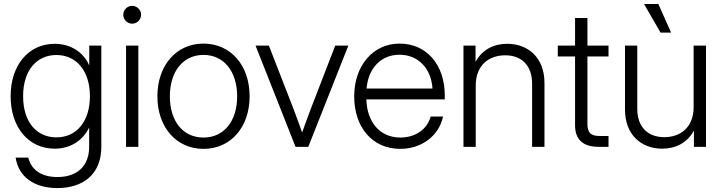

<svg xmlns="http://www.w3.org/2000/svg" viewBox="-20 -748 3679 978"><path d="M272.5 210C398.9 210 496.1 143.6 496.1 0V-515.6H434.6V-415.5H434.1C403.8 -485.4 335.9 -524.9 258.8 -524.9C126.5 -524.9 34.2 -417.5 34.2 -257.8C34.2 -98.1 126 9.3 258.8 9.3C336.9 9.3 400.9 -30.3 433.6 -97.7H434.1V0C434.1 96.2 374.5 153.8 272.5 153.8C192.4 153.8 139.2 118.2 124 54.7H59.6C74.2 152.8 154.3 210 272.5 210ZM267.1 -48.3C168.9 -48.3 97.7 -123.5 97.7 -257.8C97.7 -392.1 168.9 -467.8 267.1 -467.8C370.6 -467.8 438 -385.3 438 -257.8C438 -130.4 370.6 -48.3 267.1 -48.3Z M622.1 0H684.6V-515.6H622.1ZM653.3 -627.4C678.2 -627.4 698.7 -647.9 698.7 -672.9C698.7 -697.8 678.2 -718.3 653.3 -718.3C628.4 -718.3 607.9 -697.8 607.9 -672.9C607.9 -647.9 628.4 -627.4 653.3 -627.4Z M1016.6 10.3C1156.2 10.3 1251.5 -101.1 1251.5 -257.3C1251.5 -414.1 1156.2 -525.9 1016.6 -525.9C877 -525.9 781.7 -414.1 781.7 -257.3C781.7 -101.1 877 10.3 1016.6 10.3ZM1016.6 -47.4C911.6 -47.4 845.2 -131.3 845.2 -257.3C845.2 -383.3 912.1 -468.3 1016.6 -468.3C1121.1 -468.3 1188 -383.3 1188 -257.3C1188 -131.8 1121.6 -47.4 1016.6 -47.4Z M1485.4 0H1550.3L1754.4 -515.6H1687.5L1565.9 -200.7C1549.8 -158.7 1534.2 -115.7 1519 -73.2C1503.9 -115.7 1488.3 -158.7 1472.2 -200.7L1349.6 -515.6H1281.7Z M2019 10.3C2127.4 10.3 2215.8 -55.7 2236.8 -154.3H2173.8C2155.8 -89.8 2097.2 -47.4 2019 -47.4C1914.6 -47.4 1849.1 -127 1846.2 -241.7H2245.6V-261.2C2245.6 -416 2155.3 -525.9 2015.1 -525.9C1879.9 -525.9 1784.2 -413.1 1784.2 -257.3C1784.2 -102.5 1874 10.3 2019 10.3ZM1847.2 -296.9C1856 -401.4 1921.4 -469.2 2015.1 -469.2C2109.4 -469.2 2176.3 -400.4 2183.1 -296.9Z M2403.3 -313C2403.3 -414.6 2469.2 -466.3 2553.2 -466.3C2637.7 -466.3 2690.4 -414.1 2690.4 -321.8V0H2753.4V-325.7C2753.4 -454.1 2670.4 -524.9 2563.5 -524.9C2494.6 -524.9 2437 -495.6 2402.3 -433.1V-515.6H2340.8V0H2403.3Z M2909.2 -656.2V-515.6H2821.3V-460.4H2909.2V-109.9C2909.2 -37.1 2949.7 0 3029.8 0H3079.6V-55.2H3035.2C2989.7 -55.2 2972.2 -72.3 2972.2 -115.7V-460.4H3079.6V-515.6H2972.2V-656.2Z M3353 9.3C3421.9 9.3 3480 -20 3514.6 -82.5V0H3576.2V-515.6H3513.2V-202.6C3513.2 -101.1 3447.8 -49.3 3363.8 -49.3C3279.3 -49.3 3226.1 -101.6 3226.1 -193.8V-515.6H3163.6V-189.9C3163.6 -61.5 3246.6 9.3 3353 9.3ZM3344.7 -582H3398.4L3333.5 -727.5H3260.7Z"/></svg>

Font: Raveo Display Display Light
Style: Regular
Weight: 300
Designer: Jakub Foglar, Rasmus Andersson (Inter)
Foundry: Jakubfoglar.com
Version: Version 1.100;Glyphs 3.2.3 (3260)